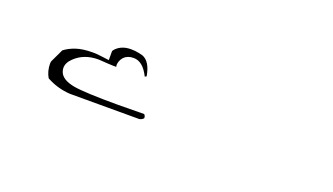

<svg xmlns="http://www.w3.org/2000/svg" viewBox="-29 -630 557 321"><g transform="rotate(20 250.0 -469.5)"><path d="M204.1 -487.3Q205.6 -487.8 207 -488.8Q202.6 -514.2 188 -519.5Q186 -520 180.4 -521.2Q174.8 -522.5 167 -522.5Q150.9 -522.5 141.1 -512.7Q138.2 -509.8 138.2 -507.8V-492.7L123 -494.6Q115.2 -495.6 108.9 -495.6Q91.3 -495.6 79.6 -491.7Q67.9 -487.8 59.6 -481.4L48.3 -457.5Q47.9 -456.1 47.9 -454.1Q47.9 -440.4 54.2 -429.7Q73.7 -418.9 96.2 -417.5H218.8Q223.1 -417.5 227.1 -421.4Q227.1 -422.4 227.1 -422.9Q227.1 -425.8 224.6 -428.2Q198.7 -427.7 178.2 -427.7Q119.1 -427.7 99.1 -431.2Q76.2 -435.5 72.3 -448.7Q71.3 -451.7 71.3 -454.6Q71.3 -463.9 80.1 -472.2Q96.2 -487.8 121.6 -487.8Q125.5 -487.8 129.9 -487.3Q134.3 -486.8 137.7 -486.8Q144.5 -486.3 148.4 -486.3Q152.3 -486.3 153.8 -486.3Q153.3 -487.8 153.3 -490Q153.3 -492.2 154.5 -496.1Q155.8 -500 159.2 -503.9Q165.5 -510.3 176.3 -510.3Q192.9 -510.3 204.1 -487.3Z"/></g></svg>

Font: NaikaiFont
Style: ExtraLight
Weight: 200
Version: Version 1.89